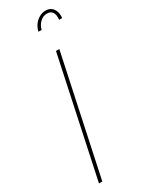

<svg xmlns="http://www.w3.org/2000/svg" viewBox="-237 -958 772 999"><g transform="rotate(-30 149.0 -459.0)"><path d="M184 -709H204L53 0H33ZM155 -841Q159 -861 171 -878.5Q183 -896 201.5 -907Q220 -918 241 -918Q270 -918 284 -899Q298 -880 298 -856Q298 -852 298 -848.5Q298 -845 297 -841H279Q279 -844 279.5 -847Q280 -850 280 -853Q280 -901 240 -901Q215 -901 197 -882.5Q179 -864 174 -841Z"/></g></svg>

Font: Raleway Thin Thin
Style: Italic
Weight: 250
Italic angle: -12°
Version: Version 4.026